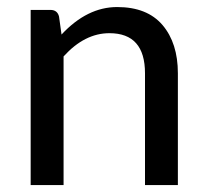

<svg xmlns="http://www.w3.org/2000/svg" viewBox="-20 -536 599 556"><path d="M296.9 -439.9Q225.1 -439.9 164.1 -372.6V0H68.8V-507.3H126Q146 -507.3 150.9 -488.3L158.2 -436Q232.4 -515.6 319.3 -515.6Q406.2 -515.6 450.7 -463.4Q495.1 -411.1 495.1 -323.7V0H399.9V-323.7Q399.9 -439.9 296.9 -439.9Z"/></svg>

Font: Lato-Medium
Style: Regular
Weight: 500
Designer: Lukasz Dziedzic
Foundry: tyPoland Lukasz Dziedzic
Version: Version 2.006; 2014-01-15